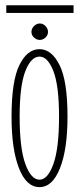

<svg xmlns="http://www.w3.org/2000/svg" viewBox="-20 -718 312 748"><path d="M134 11Q82.5 11 53.8 -63Q25 -137 25 -263.5Q25 -402.5 55.5 -464.5Q86 -526.5 134 -526.5Q181 -526.5 212 -464.5Q243 -402.5 243 -263.5Q243 -137 213.8 -63Q184.5 11 134 11ZM134 -18Q166 -18 188 -79Q210 -140 210 -263.5Q210 -384.5 188 -441Q166 -497.5 134 -497.5Q101 -497.5 78.8 -441Q56.5 -384.5 56.5 -263.5Q56.5 -140 78.8 -79Q101 -18 134 -18ZM135 -562.5Q122.5 -562.5 112.5 -571.8Q102.5 -581 102.5 -593.5Q102.5 -606.5 112.5 -616.5Q122.5 -626.5 135 -626.5Q147.5 -626.5 157.2 -616.5Q167 -606.5 167 -593.5Q167 -581 157.2 -571.8Q147.5 -562.5 135 -562.5ZM4.5 -667.5V-697.5H266.5V-667.5Z"/></svg>

Font: Imbue 10pt Thin
Style: Regular
Weight: 100
Designer: Tyler Finck
Foundry: Etcetera Type Company
Version: Version 1.102; ttfautohint (v1.8.3)